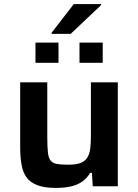

<svg xmlns="http://www.w3.org/2000/svg" viewBox="-20 -914 677 942"><path d="M254 8Q198 8 163 -5.5Q128 -19 110 -44Q92 -69 85.5 -107Q79 -145 79 -194V-510H212V-240Q212 -194 215 -166.5Q218 -139 228.5 -126Q239 -113 259.5 -109.5Q280 -106 315 -106Q352 -106 374 -114Q396 -122 407.5 -139.5Q419 -157 422.5 -183.5Q426 -210 426 -247V-510H558V0H435L431 -66H422Q408 -41 385.5 -24.5Q363 -8 330.5 0Q298 8 254 8ZM154 -606V-705H267V-606ZM370 -606V-705H484V-606ZM233 -748V-753L342 -894H476V-889L327 -748Z"/></svg>

Font: Saira SemiExpanded SemiBold
Style: Regular
Weight: 600
Width: 6
Designer: Hector Gatti with collaboration of the Omnibus-Type team
Foundry: Omnibus-Type
Version: Version 1.101